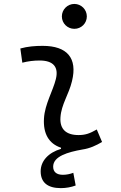

<svg xmlns="http://www.w3.org/2000/svg" viewBox="-20 -764 626 991"><path d="M293.9 207C320.8 207 347.2 202.1 370.6 193.4L358.4 127.9C341.8 134.3 323.2 138.2 304.7 138.2C272 138.2 254.4 123.5 254.4 96.2C254.4 42.5 330.6 21 404.8 7.8C444.3 2 476.1 -13.2 506.8 -31.2L479.5 -95.7C442.9 -74.7 420.4 -66.9 385.3 -66.9C320.3 -66.9 288.1 -98.1 292 -157.7C296.4 -225.6 335 -275.4 351.6 -345.2C380.9 -464.4 326.7 -527.3 200.2 -527.3C161.6 -527.3 123 -524.4 85 -513.7L95.2 -440.4C125 -448.2 154.8 -451.7 184.6 -451.7C254.9 -451.7 284.2 -418.5 268.1 -355C252.9 -293.9 211.4 -226.1 207 -153.3C202.1 -74.2 231.9 -22.5 294.9 -1.5V4.4C230.5 23.4 189.9 66.4 189.9 120.1C189.9 177.7 225.6 207 293.9 207ZM363.8 -615.2C399.4 -615.2 428.2 -643.6 428.2 -679.2C428.2 -714.8 399.4 -743.7 363.8 -743.7C328.1 -743.7 299.3 -714.8 299.3 -679.2C299.3 -643.6 328.1 -615.2 363.8 -615.2Z"/></svg>

Font: Cascadia Code PL SemiLight
Style: Italic
Weight: 350
Italic angle: -10°
Monospace: yes
Designer: Aaron Bell
Foundry: Saja Typeworks
Version: Version 2404.023